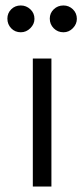

<svg xmlns="http://www.w3.org/2000/svg" viewBox="-20 -682 308 702"><path d="M56 -564Q35 -564 21 -578.5Q7 -593 7 -614Q7 -634 21 -648Q35 -662 56 -662Q76 -662 91 -648Q106 -634 106 -613Q106 -594 91 -579Q76 -564 56 -564ZM212 -564Q191 -564 176.5 -578.5Q162 -593 162 -614Q162 -634 176.5 -648Q191 -662 212 -662Q232 -662 246.5 -648Q261 -634 261 -613Q261 -594 246.5 -579Q232 -564 212 -564ZM100 0V-468H168V0Z"/></svg>

Font: Didact Gothic
Style: Regular
Weight: 400
Designer: Daniel Johnson
Foundry: Daniel Johnson
Version: Version 2.101;PS 002.101;hotconv 1.0.88;makeotf.lib2.5.64775